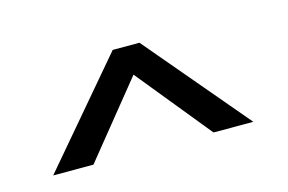

<svg xmlns="http://www.w3.org/2000/svg" viewBox="-42 -749 511 341"><g transform="rotate(-15 214.0 -578.0)"><path d="M389.6 -484H316.4L205.7 -620L95.6 -484H21.6L181.4 -672H230.6Z"/></g></svg>

Font: League Spartan Extralight
Style: Regular
Weight: 200
Foundry: The League of Moveable Type
Version: Version 2.300; ttfautohint (v1.8.3)